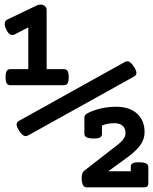

<svg xmlns="http://www.w3.org/2000/svg" viewBox="-30 -701 659 827"><path d="M245.1 -334H15.1Q3.4 -334 -1.2 -342Q-5.9 -350.1 -5.9 -368.7Q-5.9 -387.2 -1 -395.3Q3.9 -403.3 15.1 -403.3H91.8V-583L35.2 -553.7Q28.8 -550.3 22.5 -550.3Q7.8 -550.3 -3.4 -574.2Q-9.8 -587.4 -9.8 -597.7Q-9.8 -611.3 3.4 -617.7L128.9 -677.7Q135.7 -681.2 144.5 -681.2Q155.8 -681.2 163.3 -674.8Q170.9 -668.5 170.9 -657.2V-403.3H245.1Q256.3 -403.3 261.2 -395Q266.1 -386.7 266.1 -368.7Q266.1 -350.6 261.2 -342.3Q256.3 -334 245.1 -334ZM557.6 -386.7Q557.6 -377.4 547.9 -371.6L90.3 -117.2Q84.5 -114.7 80.6 -114.7Q67.4 -114.7 53.2 -136.7Q41.5 -154.3 41.5 -165Q41.5 -174.3 51.3 -180.2L508.8 -434.6Q514.6 -437 518.6 -437Q531.7 -437 545.9 -415Q557.6 -397.5 557.6 -386.7ZM608.9 17.6V86.9Q608.9 97.2 604.5 101.6Q600.1 106 589.8 106H343.3Q321.8 106 321.8 64.9Q321.8 43 333 34.2L466.3 -69.3Q489.7 -86.4 500.2 -99.9Q510.7 -113.3 510.7 -128.4Q510.7 -147.9 498 -159.2Q485.4 -170.4 462.9 -170.4Q432.6 -170.4 409.2 -160.2V-124Q409.2 -113.8 401.6 -109.1Q394 -104.5 374 -104.5Q353 -104.5 343.3 -109.4Q333.5 -114.3 333.5 -124V-194.8Q333.5 -206.1 346.2 -212.9Q372.6 -226.6 405 -233.9Q437.5 -241.2 469.2 -241.2Q528.3 -241.2 560.5 -211.4Q592.8 -181.6 592.8 -132.3Q592.8 -100.6 573.5 -74.7Q554.2 -48.8 517.1 -22L436.5 36.6H533.2V17.6Q533.2 7.3 540.8 2.7Q548.3 -2 568.4 -2Q589.4 -2 599.1 2.9Q608.9 7.8 608.9 17.6Z"/></svg>

Font: Courier Prime
Style: Bold
Weight: 700
Designer: Alan Dague-Greene, Quote-Unquote Apps
Foundry: Quote-Unquote Apps
Version: Version 3.018